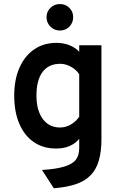

<svg xmlns="http://www.w3.org/2000/svg" viewBox="-20 -740 612 972"><path d="M252.5 213 192.5 120.5Q264 116 305.2 103.5Q346.5 91 363.8 68.8Q381 46.5 381 11V-37Q340 12 264 12Q198.5 12 151 -20.8Q103.5 -53.5 77.8 -113.5Q52 -173.5 52 -256Q52 -337 78.5 -397Q105 -457 153 -490Q201 -523 266 -523Q301.5 -523 331.2 -511.2Q361 -499.5 381 -478V-511H493.5V-35Q493.5 28 480.2 73.2Q467 118.5 438.2 147.8Q409.5 177 363.5 192.5Q317.5 208 252.5 213ZM283.5 -94.5Q312 -94.5 338 -109.2Q364 -124 381 -149V-364Q366 -387.5 339 -402.2Q312 -417 285 -417Q226.5 -417 195.5 -375.8Q164.5 -334.5 164.5 -256Q164.5 -205.5 179 -169.5Q193.5 -133.5 220 -114Q246.5 -94.5 283.5 -94.5ZM283 -585.5Q255 -585.5 235.2 -605.2Q215.5 -625 215.5 -653Q215.5 -681 235.2 -700.2Q255 -719.5 283 -719.5Q312 -719.5 331.2 -700.2Q350.5 -681 350.5 -653Q350.5 -625 331.2 -605.2Q312 -585.5 283 -585.5Z"/></svg>

Font: Overpass SemiBold
Style: Regular
Weight: 600
Designer: Delve Withrington, Dave Bailey, Thomas Jockin
Foundry: Delve Fonts LLC
Version: Version 4.000